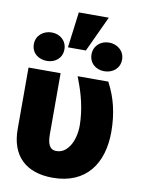

<svg xmlns="http://www.w3.org/2000/svg" viewBox="-94 -916 726 990"><g transform="rotate(10 269.0 -421.5)"><path d="M31 -206C31 -68 109 10 252 10C426 10 509 -109 509 -275C509 -374 487 -455 452 -521L449 -528H288L294 -512C321 -442 342 -366 343 -279C343 -239 333 -200 317 -174C302 -150 281 -129 247 -129C210 -129 199 -160 199 -210V-528H31ZM37 -652C37 -605 74 -578 118 -578C161 -578 197 -606 197 -652C197 -697 162 -727 118 -727C75 -727 37 -698 37 -652ZM213 -666H307L394 -853H237ZM339 -652C339 -606 374 -577 418 -577C463 -577 499 -606 499 -652C499 -698 461 -727 418 -727C375 -727 339 -697 339 -652Z"/></g></svg>

Font: Asimov Pro
Style: Ult
Weight: 900
Designer: Google
Version: Version 2.000980; 2014